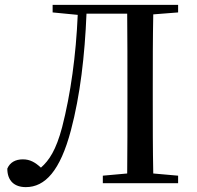

<svg xmlns="http://www.w3.org/2000/svg" viewBox="-20 -752 808 788"><path d="M196 -701 299 -691C292 -526 270 -366 235 -230C210 -136 182 -94 148 -64C124 -86 103 -98 74 -98C44 -98 21 -86 10 -60C10 -9 40 16 86 16C165 16 227 -51 271 -217C309 -360 328 -524 335 -696H502C503 -596 503 -494 503 -392V-339C503 -238 503 -138 502 -40L402 -31V0H711V-31L609 -40C607 -140 607 -240 607 -340V-392C607 -493 607 -593 609 -693L711 -701V-732H196Z"/></svg>

Font: Source Han Serif CN Medium
Style: Regular
Weight: 500
Designer: Ryoko NISHIZUKA 西塚涼子 (kana & ideographs); Frank Grießhammer (Latin, Greek & Cyrillic); Wenlong ZHANG 张文龙 (bopomofo); San
Foundry: Adobe
Version: Version 2.002;hotconv 1.1.0;makeotfexe 2.6.0